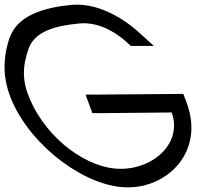

<svg xmlns="http://www.w3.org/2000/svg" viewBox="-172 -788 927 828"><path d="M266.4 -300H226.4L196.9 -380H236.9L618.8 -383L633.5 -343C710.2 -135 552.7 21 378.4 20C200.4 20 -32.4 -153 -119.1 -350C-163 -450 -159.7 -536 -130.9 -626H-129.9C-96.6 -723 21.2 -756 136.1 -767H137.1C269.7 -779 389.5 -682 420.8 -654L491.4 -590H392.4L374.5 -606C345.9 -632 267.7 -695 172.6 -687C63.3 -677 -21.4 -652 -48.5 -579C-76 -499 -77.5 -438 -41.3 -356C33 -187 206.2 -59 348.9 -60C495.9 -60 615.1 -176 568.3 -303Z"/></svg>

Font: Nordica Plus
Style: NordicaClassicLightOpObl
Weight: 300
Version: Version 1.01